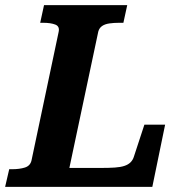

<svg xmlns="http://www.w3.org/2000/svg" viewBox="-48 -730 723 750"><path d="M449 -710 434 -641H418Q397 -641 379.5 -638.5Q362 -636 351 -628.5Q340 -621 336 -607L223 -74H347Q378 -74 400.5 -75.5Q423 -77 438 -82Q453 -87 462 -96Q471 -105 475 -118L516 -243H597L547 0H-28L-12 -69H-1Q28 -69 49 -75.5Q70 -82 75 -103L181 -605Q186 -627 168 -634Q150 -641 120 -641H109L124 -710Z"/></svg>

Font: Roboto Serif 20pt SemiBold
Style: Italic
Weight: 600
Italic angle: -10°
Version: Version 1.007